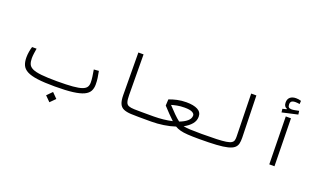

<svg xmlns="http://www.w3.org/2000/svg" viewBox="-93 -1416 3702 2206"><g transform="rotate(20 1758.0 -313.5)"><path d="M570.8 2Q441.9 2 359.9 -9Q277.8 -20 232.4 -43.9Q187 -67.9 169.4 -106.4Q151.9 -145 151.9 -200.7Q151.9 -235.8 158 -271.7Q164.1 -307.6 172.9 -334.5H228Q222.7 -304.7 218.3 -272.5Q213.9 -240.2 213.9 -212.9Q213.9 -170.9 226.1 -142.1Q238.3 -113.3 274.9 -95.9Q311.5 -78.6 384 -70.8Q456.5 -63 577.1 -63Q695.3 -63 768.1 -69.3Q840.8 -75.7 879.4 -89.8Q918 -104 931.9 -126.5Q945.8 -148.9 945.8 -181.2Q945.8 -214.4 940.4 -252.4Q935.1 -290.5 927.2 -335L987.8 -339.8Q996.6 -295.4 1002 -257.8Q1007.3 -220.2 1007.3 -179.7Q1007.3 -133.3 989.3 -99.1Q971.2 -64.9 924.3 -42.5Q877.4 -20 791.7 -9Q706.1 2 570.8 2ZM576.2 193.4 513.7 130.9 576.2 67.9 638.7 130.9Z M1752 2Q1739.3 2 1726.8 2Q1714.4 2 1702.1 2Q1648.4 2 1598.6 1.7Q1548.8 1.5 1503.9 -0.5Q1447.3 -3.4 1412.6 -18.8Q1377.9 -34.2 1362.1 -71Q1346.2 -107.9 1345.7 -175.3L1341.8 -693.4H1405.3L1409.2 -197.3Q1409.7 -141.1 1418.7 -113.3Q1427.7 -85.4 1451.7 -75.7Q1475.6 -65.9 1519.5 -64.5Q1560.1 -63.5 1605.2 -63.2Q1650.4 -63 1707 -63Q1719.2 -63 1731.9 -63Q1744.6 -63 1757.8 -63Q1778.3 -63 1778.3 -33.7Q1778.3 2 1752 2Z M1751 2 1757.8 -63Q1879.4 -63.5 1983.4 -87.4Q1950.2 -117.7 1917 -152.8Q1883.8 -188 1845.7 -228.5L1849.6 -304.7Q1892.6 -321.8 1945.8 -333.5Q1999 -345.2 2057.6 -345.2Q2145.5 -345.2 2195.6 -319.1Q2245.6 -293 2245.6 -236.3Q2245.6 -186 2211.4 -145.5Q2177.2 -105 2120.1 -75.2Q2150.9 -68.4 2203.1 -65.7Q2255.4 -63 2343.3 -63Q2372.1 -63 2381.6 -56.9Q2391.1 -50.8 2391.1 -33.7Q2391.1 -15.6 2380.6 -6.8Q2370.1 2 2335.4 2Q2251.5 2 2196.5 -1.7Q2141.6 -5.4 2105.2 -15.1Q2068.8 -24.9 2040.5 -42Q1976.1 -20.5 1901.1 -9.3Q1826.2 2 1751 2ZM2053.2 -107.9Q2110.8 -128.9 2146 -159.2Q2181.2 -189.5 2181.2 -227.5Q2181.2 -250 2152.3 -265.1Q2123.5 -280.3 2058.6 -280.3Q2007.3 -280.3 1967.3 -272.2Q1927.2 -264.2 1900.4 -255.9Q1950.2 -202.6 1983.6 -169.4Q2017.1 -136.2 2053.2 -107.9Z M2337.9 2Q2310.5 2 2310.5 -31.2Q2310.5 -49.8 2319.8 -56.4Q2329.1 -63 2343.8 -63Q2454.1 -63 2526.1 -65.7Q2598.1 -68.4 2640.4 -75Q2682.6 -81.5 2702.6 -93.8Q2722.7 -106 2728 -124.5Q2733.4 -143.1 2732.9 -169.4L2721.2 -693.4H2784.7L2797.9 -180.7Q2798.8 -138.2 2791.3 -107.2Q2783.7 -76.2 2758.5 -55.2Q2733.4 -34.2 2682.6 -21.5Q2631.8 -8.8 2547.9 -3.4Q2463.9 2 2337.9 2Z M3194.8 0 3184.6 -582.5H3248L3258.3 0ZM3122.6 -608.9 3117.7 -651.4 3166 -663.6V-669.9Q3127.9 -682.6 3127.9 -733.9Q3127.9 -775.9 3154.3 -797.9Q3180.7 -819.8 3226.1 -819.8Q3259.3 -819.8 3287.6 -810.1L3285.2 -770.5Q3272.9 -772.5 3260.7 -773.9Q3248.5 -775.4 3235.4 -775.4Q3200.7 -775.4 3186.8 -763.4Q3172.9 -751.5 3172.9 -727.5Q3172.9 -701.7 3183.8 -691.4Q3194.8 -681.2 3219.7 -681.2Q3235.8 -681.2 3260.3 -686Q3284.7 -690.9 3307.1 -695.3L3313 -651.9Z"/></g></svg>

Font: Cascadia Code NF Light
Style: Regular
Weight: 300
Monospace: yes
Designer: Aaron Bell
Foundry: Saja Typeworks
Version: Version 2404.023; ttfautohint (v1.8.4)